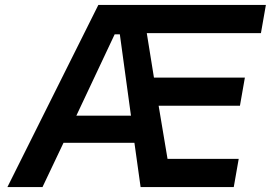

<svg xmlns="http://www.w3.org/2000/svg" viewBox="-20 -757 1096 777"><path d="M10 0 378 -737H1056L1036 -623H574L603 -443H971L951 -329H622L658 -114H946L926 0H549L524 -179H237L152 0ZM289 -289H510L465 -618H444Z"/></svg>

Font: Tomorrow Medium
Style: Italic
Weight: 500
Italic angle: -10°
Designer: Tony de Marco, Monica Rizzolli
Foundry: Just in Type
Version: Version 2.002